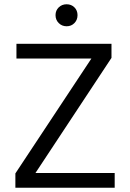

<svg xmlns="http://www.w3.org/2000/svg" viewBox="-20 -879 609 899"><path d="M517 0H52V-67L408 -605H57V-674H502V-608L146 -69H517ZM328.5 -844.5Q343 -830 343 -808Q343 -786 328.5 -771Q314 -756 292 -756Q270 -756 255 -771Q240 -786 240 -808Q240 -830 255 -844.5Q270 -859 292 -859Q314 -859 328.5 -844.5Z"/></svg>

Font: Hind Vadodara
Style: Regular
Weight: 400
Designer: Hitesh Malaviya
Foundry: Indian Type Foundry
Version: Version 1.001;PS 1.0;hotconv 1.0.86;makeotf.lib2.5.63406; tt